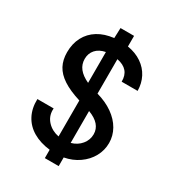

<svg xmlns="http://www.w3.org/2000/svg" viewBox="-204 -912 1007 1105"><g transform="rotate(30 300.0 -360.0)"><path d="M358 15.5V73H266V17.5Q200.5 10 153.2 -17.8Q106 -45.5 81.5 -92Q57 -138.5 59 -200H167Q166.5 -196.5 166.5 -189Q166.5 -146 196 -114.8Q225.5 -83.5 272 -74.5V-313.5Q199.5 -336 155.8 -364.8Q112 -393.5 92 -431Q72 -468.5 72 -519Q72 -576 95.2 -620.2Q118.5 -664.5 162.2 -691.5Q206 -718.5 266.5 -725L269 -793H359V-722.5Q413.5 -713.5 453 -686.5Q492.5 -659.5 513.5 -619Q534.5 -578.5 535 -529H429Q430.5 -612 343 -629V-400Q405 -382.5 450 -350.8Q495 -319 519 -276.8Q543 -234.5 543 -186.5Q543 -138.5 519.8 -96Q496.5 -53.5 454.2 -24Q412 5.5 358 15.5ZM265 -426.5V-631.5Q223.5 -623.5 201.2 -598.2Q179 -573 179 -536.5Q179 -501 200.2 -473.8Q221.5 -446.5 265 -426.5ZM351 -77Q392 -88.5 416.5 -118.5Q441 -148.5 441 -186Q441 -255.5 351 -289Z"/></g></svg>

Font: JuliaMono Latin
Style: Bold
Weight: 700
Monospace: yes
Designer: cormullion
Foundry: corm
Version: Version 0.038; ttfautohint (v1.8)